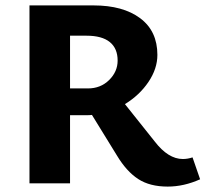

<svg xmlns="http://www.w3.org/2000/svg" viewBox="-20 -678 760 710"><path d="M720 -15Q660 12 600 12Q534 12 491 -16Q448 -44 413 -102L320 -253Q314 -252 302 -252H239V0H89V-658H326Q435 -658 498.5 -610.5Q562 -563 562 -475Q562 -424 529 -375Q496 -326 442 -293L552 -155Q602 -90 656 -90Q674 -90 692 -96ZM239 -351H305Q352 -351 383.5 -382Q415 -413 415 -454Q415 -499 386 -522.5Q357 -546 300 -546H239Z"/></svg>

Font: Ysabeau Ultrabold
Style: Regular
Weight: 800
Designer: Christian Thalmann (Catharsis Fonts)
Version: Version 0.003